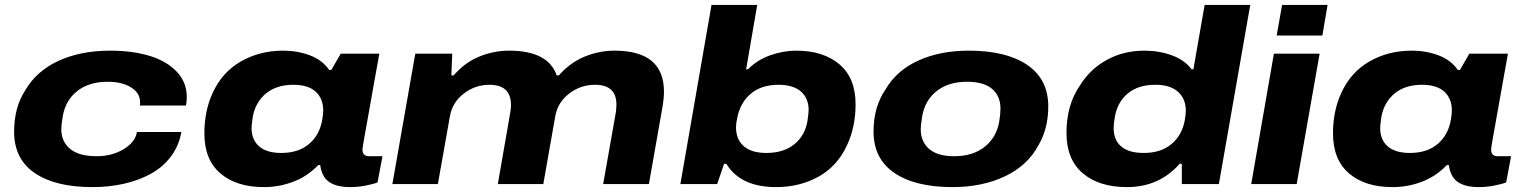

<svg xmlns="http://www.w3.org/2000/svg" viewBox="-20 -745 6155 777"><path d="M354 12.2Q204.1 12.2 120.6 -44.7Q37.1 -101.6 37.1 -211.9Q37.1 -309.6 81.1 -377.9Q127 -457.5 216.8 -498.8Q306.6 -540 425.8 -540Q515.1 -540 584.2 -519.3Q653.3 -498.5 694.6 -455.6Q735.8 -412.6 735.8 -353Q735.8 -335.9 732.9 -317.9H545.9Q546.9 -321.8 546.9 -331.1Q546.9 -368.7 510.3 -391.4Q473.6 -414.1 416 -414.1Q339.8 -414.1 292.2 -376.2Q244.6 -338.4 233.9 -273.9Q228 -237.8 228 -223.1Q228 -171.4 264.2 -142.1Q300.3 -112.8 371.1 -112.8Q433.1 -112.8 480.2 -141.1Q527.3 -169.4 534.2 -210.9H713.9Q704.6 -155.8 672.1 -112.3Q639.6 -68.8 590.8 -42Q542 -15.1 481.9 -1.5Q421.9 12.2 354 12.2Z M1047.9 12.2Q937 12.2 872.1 -43.2Q807.1 -98.6 807.1 -205.1Q807.1 -295.4 839.8 -367.2Q878.4 -452.6 954.6 -496.3Q1030.8 -540 1126 -540Q1184.6 -540 1234.9 -520.8Q1285.2 -501.5 1312 -461.9H1320.8L1358.9 -527.8H1515.1L1494.1 -411.1Q1486.3 -366.2 1473.9 -297.4Q1461.4 -228.5 1454.1 -187Q1446.8 -145.5 1446.8 -140.1Q1446.8 -112.8 1474.1 -112.8H1527.8L1507.8 -6.8Q1490.7 0 1459.5 6.1Q1428.2 12.2 1397 12.2Q1317.4 12.2 1291 -30.8Q1278.8 -51.8 1275.9 -77.1H1268.1Q1224.6 -31.7 1167.5 -9.8Q1110.4 12.2 1047.9 12.2ZM1118.2 -126Q1188 -126 1231 -162.6Q1273.9 -199.2 1284.2 -261.2Q1288.1 -284.2 1288.1 -296.9Q1288.1 -346.2 1257.6 -374Q1227.1 -401.9 1167 -401.9Q1099.1 -401.9 1056.4 -366.7Q1013.7 -331.5 1002.9 -272Q998 -239.7 998 -226.1Q998 -179.7 1028.6 -152.8Q1059.1 -126 1118.2 -126Z M1567.9 0 1660.6 -527.8H1810.1L1806.6 -439.9H1815.9Q1860.4 -491.7 1919.2 -515.9Q1978 -540 2040 -540Q2198.2 -540 2232.9 -439.9H2241.7Q2287.1 -491.7 2345.9 -515.9Q2404.8 -540 2466.8 -540Q2667 -540 2667 -374Q2667 -347.2 2660.6 -310.1L2606 0H2420.9L2472.7 -293Q2474.6 -312.5 2474.6 -321.8Q2474.6 -401.9 2387.7 -401.9Q2329.6 -401.9 2283.2 -366.2Q2236.8 -330.6 2227.1 -274.9L2178.7 0H1994.6L2044.9 -289.1Q2047.9 -306.2 2047.9 -319.8Q2047.9 -401.9 1960.9 -401.9Q1902.8 -401.9 1856.7 -366.2Q1810.5 -330.6 1800.8 -274.9L1752 0Z M3120.6 12.2Q2977.1 12.2 2919.4 -82H2910.2L2882.3 0H2733.4L2859.4 -725.1H3044.4L2999.5 -464.8H3007.3Q3043.5 -502 3096.4 -521Q3149.4 -540 3202.1 -540Q3312 -540 3377.2 -484.6Q3442.4 -429.2 3442.4 -323.2Q3442.4 -231.4 3408.2 -158.2Q3369.6 -73.2 3293.2 -30.5Q3216.8 12.2 3120.6 12.2ZM3081.5 -126Q3150.9 -126 3194.1 -160.9Q3237.3 -195.8 3247.6 -254.9Q3252.4 -287.1 3252.4 -299.8Q3252.4 -347.2 3221.4 -374.5Q3190.4 -401.9 3130.4 -401.9Q3061 -401.9 3018.1 -365.5Q2975.1 -329.1 2963.4 -267.1Q2958.5 -245.6 2958.5 -230Q2958.5 -181.2 2989.7 -153.6Q3021 -126 3081.5 -126Z M3835 12.2Q3683.6 12.2 3599.4 -45.2Q3515.1 -102.5 3515.1 -212.9Q3515.1 -312.5 3564 -383.8Q3609.4 -460.9 3697.5 -500.5Q3785.6 -540 3900.9 -540Q4052.2 -540 4137.2 -482.2Q4222.2 -424.3 4222.2 -314Q4222.2 -225.6 4183.1 -158.2Q4139.2 -75.2 4046.9 -31.5Q3954.6 12.2 3835 12.2ZM3841.8 -112.8Q3917 -112.8 3965.1 -151.1Q4013.2 -189.5 4023.9 -253.9Q4028.8 -284.7 4028.8 -305.2Q4028.8 -356.4 3994.9 -385.3Q3960.9 -414.1 3894 -414.1Q3817.9 -414.1 3770.3 -376.2Q3722.7 -338.4 3711.9 -273.9Q3706.1 -236.8 3706.1 -223.1Q3706.1 -171.4 3740.2 -142.1Q3774.4 -112.8 3841.8 -112.8Z M4541 12.2Q4427.7 12.2 4361.8 -43.9Q4295.9 -100.1 4295.9 -207Q4295.9 -319.8 4349.6 -397.9Q4390.1 -464.4 4458.3 -502.2Q4526.4 -540 4611.8 -540Q4670.9 -540 4722.7 -521Q4774.4 -502 4801.8 -464.8H4809.6L4855 -725.1H5039.6L4912.6 0H4762.7V-82H4753.9Q4670.4 12.2 4541 12.2ZM4608.9 -126Q4677.7 -126 4720.9 -162.1Q4764.2 -198.2 4774.9 -259.8Q4778.8 -282.7 4778.8 -296.9Q4778.8 -345.2 4747.3 -373.5Q4715.8 -401.9 4655.8 -401.9Q4585.9 -401.9 4543.9 -366.7Q4502 -331.5 4491.7 -272Q4486.8 -245.1 4486.8 -226.1Q4486.8 -178.7 4517.3 -152.3Q4547.9 -126 4608.9 -126Z M5146.5 -601.1 5168.5 -725.1H5352.5L5331.5 -601.1ZM5043.5 0 5135.3 -527.8H5320.3L5227.5 0Z M5615.2 12.2Q5504.4 12.2 5439.5 -43.2Q5374.5 -98.6 5374.5 -205.1Q5374.5 -295.4 5407.2 -367.2Q5445.8 -452.6 5522 -496.3Q5598.1 -540 5693.4 -540Q5752 -540 5802.2 -520.8Q5852.5 -501.5 5879.4 -461.9H5888.2L5926.3 -527.8H6082.5L6061.5 -411.1Q6053.7 -366.2 6041.3 -297.4Q6028.8 -228.5 6021.5 -187Q6014.2 -145.5 6014.2 -140.1Q6014.2 -112.8 6041.5 -112.8H6095.2L6075.2 -6.8Q6058.1 0 6026.9 6.1Q5995.6 12.2 5964.4 12.2Q5884.8 12.2 5858.4 -30.8Q5846.2 -51.8 5843.3 -77.1H5835.4Q5792 -31.7 5734.9 -9.8Q5677.7 12.2 5615.2 12.2ZM5685.5 -126Q5755.4 -126 5798.3 -162.6Q5841.3 -199.2 5851.6 -261.2Q5855.5 -284.2 5855.5 -296.9Q5855.5 -346.2 5825 -374Q5794.4 -401.9 5734.4 -401.9Q5666.5 -401.9 5623.8 -366.7Q5581.1 -331.5 5570.3 -272Q5565.4 -239.7 5565.4 -226.1Q5565.4 -179.7 5595.9 -152.8Q5626.5 -126 5685.5 -126Z"/></svg>

Font: Archivo Expanded ExtraBold
Style: Italic
Weight: 800
Width: 7
Italic angle: -10°
Designer: Hector Gatti
Foundry: Omnibus-Type
Version: Version 2.001